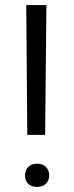

<svg xmlns="http://www.w3.org/2000/svg" viewBox="-20 -728 290 753"><path d="M83 -708H162L157 -199H87ZM125 -86Q148 -86 160.5 -73Q173 -60 173 -40Q173 -21 160.5 -8Q148 5 125 5Q103 5 90.5 -7.5Q78 -20 78 -40Q78 -60 90.5 -73Q103 -86 125 -86Z"/></svg>

Font: Freesentation 4 Regular
Style: Regular
Weight: 400
Designer: glyphs from Roboto by Christian Robertson / Hangul glyphs from Noto Sans CJK(Source Han Sans) by Jang Soo-young and Kang
Foundry: PT&
Version: Version 2.001